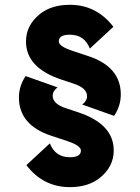

<svg xmlns="http://www.w3.org/2000/svg" viewBox="-20 -767 580 797"><path d="M270 9.8Q159.7 9.8 89.4 -81.5L187 -171.9Q209.5 -114.3 270 -114.3Q315.9 -114.3 315.9 -142.1Q315.9 -162.6 259.8 -181.2L192.4 -203.6Q58.6 -248 58.6 -362.3Q58.6 -410.2 86.4 -451.2L218.8 -404.3Q198.7 -389.2 198.7 -369.1Q198.7 -335.9 253.4 -317.9L306.2 -300.3Q452.1 -251.5 452.1 -142.6Q452.1 -74.7 394 -28.3Q346.2 9.8 270 9.8ZM270 -747.1Q380.4 -747.1 450.7 -655.8L353 -565.4Q330.6 -623 270 -623Q224.1 -623 224.1 -595.2Q224.1 -574.7 280.3 -556.2L347.7 -533.7Q481.4 -489.3 481.4 -375Q481.4 -327.1 453.6 -286.1L321.3 -333Q341.3 -348.1 341.3 -368.2Q341.3 -401.4 286.6 -419.4L233.9 -437Q87.9 -485.8 87.9 -594.7Q87.9 -662.6 146 -709Q193.8 -747.1 270 -747.1Z"/></svg>

Font: New Shape
Style: Bold
Weight: 700
Designer: Wojciech Kalinowski "wmk69" (wmk69@o2.pl)
Foundry: Wojciech Kalinowski "wmk69" (wmk69@o2.pl)
Version: Version 2.1.1; 2021-05-14